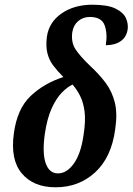

<svg xmlns="http://www.w3.org/2000/svg" viewBox="-20 -785 563 815"><path d="M216 10Q122 10 72.5 -49Q23 -108 39 -220Q53 -323 109.5 -377Q166 -431 249 -458Q223 -484 205.5 -507.5Q188 -531 181 -560Q174 -589 179 -629Q188 -691 241.5 -728Q295 -765 372 -765Q437 -765 470.5 -748.5Q504 -732 514.5 -708Q525 -684 522 -661Q517 -627 492 -610Q467 -593 429 -593Q437 -643 424 -678Q411 -713 361 -713Q333 -713 312.5 -696Q292 -679 287 -649Q281 -607 299.5 -577.5Q318 -548 363 -505Q402 -469 429 -432.5Q456 -396 467.5 -349.5Q479 -303 469 -236Q453 -117 384 -53.5Q315 10 216 10ZM226 -49Q264 -49 294 -91.5Q324 -134 335 -214Q344 -273 339 -311.5Q334 -350 320.5 -377Q307 -404 288 -426Q266 -416 242.5 -392Q219 -368 199.5 -325.5Q180 -283 170 -215Q159 -135 174 -92Q189 -49 226 -49Z"/></svg>

Font: Noto Serif ExtraCondensed
Style: Bold Italic
Weight: 700
Width: 2
Italic angle: -12°
Designer: Monotype Design Team
Foundry: Monotype Imaging Inc.
Version: Version 2.013; ttfautohint (v1.8.4.7-5d5b)